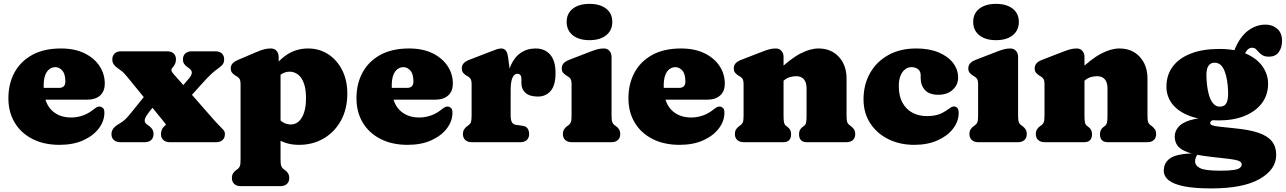

<svg xmlns="http://www.w3.org/2000/svg" viewBox="-20 -754 6818 1018"><path d="M535.5 -311Q535.5 -270 510.8 -247.8Q486 -225.5 441.5 -225.5H160V-288H292.5Q326.5 -288 326.5 -321.5Q326.5 -362 310.2 -380Q294 -398 273.5 -398Q257 -398 242.8 -388Q228.5 -378 220 -356.2Q211.5 -334.5 211.5 -298.5Q211.5 -213.5 251.2 -172.2Q291 -131 357.5 -131Q388 -131 417.5 -141Q447 -151 471 -170Q485.5 -181.5 493.5 -185.8Q501.5 -190 509 -189Q518 -188.5 525.8 -181.5Q533.5 -174.5 533.5 -157Q533.5 -112.5 504.2 -73.5Q475 -34.5 421.8 -10.2Q368.5 14 295.5 14Q213.5 14 152.5 -17Q91.5 -48 58 -103.8Q24.5 -159.5 24.5 -233Q24.5 -309.5 56.5 -369Q88.5 -428.5 150.8 -462.8Q213 -497 303.5 -497Q376 -497 428 -471.5Q480 -446 507.8 -403.8Q535.5 -361.5 535.5 -311Z M766 -268.5 817 -218 778 -169.5Q750 -135 747.5 -120Q745 -105 757.5 -95.5L772 -85Q782 -77.5 788 -67.5Q794 -57.5 794 -43Q794 -23 781.5 -11.5Q769 0 747 0H618Q596.5 0 583.8 -11.5Q571 -23 571 -43Q571 -58 579.8 -71.2Q588.5 -84.5 615.5 -100Q631.5 -109 645 -122.2Q658.5 -135.5 672 -152.2Q685.5 -169 700.5 -187.5ZM901 -360.5 975.5 -276.5 987 -263.5 1107.5 -126Q1123 -108.5 1129.2 -102Q1135.5 -95.5 1144.5 -86Q1154.5 -75 1163.5 -66.2Q1172.5 -57.5 1172.5 -43Q1172.5 -23 1160 -11.5Q1147.5 0 1125.5 0H880.5Q859 0 846.2 -11.5Q833.5 -23 833.5 -43Q833.5 -57 838.2 -67Q843 -77 849.5 -83L854 -87Q861 -92.5 858.8 -95.5Q856.5 -98.5 849.5 -107.5L769 -206.5L757 -221L652.5 -349Q637.5 -367.5 625 -377.5Q612.5 -387.5 601.5 -394.5Q589.5 -402.5 582.5 -413.5Q575.5 -424.5 575.5 -439Q575.5 -459.5 588.2 -470.8Q601 -482 622.5 -482H866Q888 -482 900.5 -470.8Q913 -459.5 913 -439Q913 -425 908.2 -415.5Q903.5 -406 896.5 -397.5L893 -393Q887 -385.5 889.2 -378.5Q891.5 -371.5 901 -360.5ZM950 -197.5 894 -236 982 -338Q997.5 -356 997 -369.2Q996.5 -382.5 982 -392.5L975 -397.5Q962.5 -406 956.2 -415.5Q950 -425 950 -439Q950 -459.5 962.8 -470.8Q975.5 -482 997 -482H1121.5Q1143.5 -482 1156 -470.8Q1168.5 -459.5 1168.5 -439Q1168.5 -423.5 1161.2 -413.2Q1154 -403 1137 -391.5Q1116.5 -377.5 1095.2 -357Q1074 -336.5 1038.5 -296.5Z M1457.5 -452V-407L1467.5 -388V91Q1467.5 116.5 1471.2 126Q1475 135.5 1481.5 141L1488.5 146Q1500.5 154 1507 164.5Q1513.5 175 1513.5 190Q1513.5 210 1501 221.5Q1488.5 233 1466.5 233H1256.5Q1235 233 1222.2 221.5Q1209.5 210 1209.5 190Q1209.5 175 1216 164.5Q1222.5 154 1234.5 146L1241.5 141Q1248.5 135.5 1252 126Q1255.5 116.5 1255.5 91V-305Q1255.5 -327.5 1250 -335.8Q1244.5 -344 1235.5 -349L1228.5 -353Q1217.5 -360 1210.5 -368.5Q1203.5 -377 1203.5 -391Q1203.5 -407 1213 -417.5Q1222.5 -428 1243.5 -437L1339.5 -478Q1364.5 -488.5 1381.2 -492.8Q1398 -497 1416.5 -497Q1435.5 -497 1446.5 -484.2Q1457.5 -471.5 1457.5 -452ZM1430.5 -307 1394.5 -347Q1437.5 -417 1491 -457Q1544.5 -497 1613.5 -497Q1673 -497 1720 -466.5Q1767 -436 1794.2 -382.2Q1821.5 -328.5 1821.5 -258Q1821.5 -176.5 1788 -115.2Q1754.5 -54 1696.5 -20Q1638.5 14 1565.5 14Q1505 14 1459.8 -11.8Q1414.5 -37.5 1381.5 -90L1438.5 -156Q1457.5 -120 1478 -107Q1498.5 -94 1521.5 -94Q1545.5 -94 1563.8 -110Q1582 -126 1592.2 -157.2Q1602.5 -188.5 1602.5 -234Q1602.5 -282 1591 -313Q1579.5 -344 1559.8 -359Q1540 -374 1515.5 -374Q1490 -374 1468.5 -358.2Q1447 -342.5 1430.5 -307Z M2381 -311Q2381 -270 2356.2 -247.8Q2331.5 -225.5 2287 -225.5H2005.5V-288H2138Q2172 -288 2172 -321.5Q2172 -362 2155.8 -380Q2139.5 -398 2119 -398Q2102.5 -398 2088.2 -388Q2074 -378 2065.5 -356.2Q2057 -334.5 2057 -298.5Q2057 -213.5 2096.8 -172.2Q2136.5 -131 2203 -131Q2233.5 -131 2263 -141Q2292.5 -151 2316.5 -170Q2331 -181.5 2339 -185.8Q2347 -190 2354.5 -189Q2363.5 -188.5 2371.2 -181.5Q2379 -174.5 2379 -157Q2379 -112.5 2349.8 -73.5Q2320.5 -34.5 2267.2 -10.2Q2214 14 2141 14Q2059 14 1998 -17Q1937 -48 1903.5 -103.8Q1870 -159.5 1870 -233Q1870 -309.5 1902 -369Q1934 -428.5 1996.2 -462.8Q2058.5 -497 2149 -497Q2221.5 -497 2273.5 -471.5Q2325.5 -446 2353.2 -403.8Q2381 -361.5 2381 -311Z M2664.5 -264Q2664.5 -345 2684.2 -396.5Q2704 -448 2739 -472.5Q2774 -497 2819.5 -497Q2868.5 -497 2897 -464.5Q2925.5 -432 2925.5 -367Q2925.5 -302 2899.8 -272Q2874 -242 2832 -242Q2788.5 -242 2766.5 -261.5Q2744.5 -281 2744.5 -314.5V-336Q2744.5 -350 2738.5 -356.5Q2732.5 -363 2722.5 -363Q2712.5 -363 2704.5 -353.8Q2696.5 -344.5 2692 -325.8Q2687.5 -307 2687.5 -279ZM2674.5 -446 2687.5 -348V-142Q2687.5 -118.5 2693.8 -106.5Q2700 -94.5 2715.5 -92L2750.5 -87Q2769.5 -84.5 2777.5 -72.5Q2785.5 -60.5 2785.5 -43Q2785.5 -23 2773 -11.5Q2760.5 0 2738.5 0H2481.5Q2460 0 2447.2 -11.5Q2434.5 -23 2434.5 -43Q2434.5 -58 2441 -68.2Q2447.5 -78.5 2459.5 -87L2466.5 -92Q2473.5 -97 2477 -106.8Q2480.5 -116.5 2480.5 -142V-305Q2480.5 -327.5 2475 -335.8Q2469.5 -344 2460.5 -349L2453.5 -353Q2442.5 -359.5 2435.5 -368.2Q2428.5 -377 2428.5 -391Q2428.5 -407 2438 -418Q2447.5 -429 2468.5 -437L2574.5 -478Q2596.5 -486.5 2611.2 -491.8Q2626 -497 2637.5 -497Q2652.5 -497 2661.8 -486Q2671 -475 2674.5 -446Z M3222.5 -452V-142Q3222.5 -116.5 3226.2 -107Q3230 -97.5 3236.5 -92L3243.5 -87Q3255.5 -79 3262 -68.5Q3268.5 -58 3268.5 -43Q3268.5 -23 3256 -11.5Q3243.5 0 3221.5 0H3011.5Q2990 0 2977.2 -11.5Q2964.5 -23 2964.5 -43Q2964.5 -58 2971 -68.5Q2977.5 -79 2989.5 -87L2996.5 -92Q3003.5 -97.5 3007 -107Q3010.5 -116.5 3010.5 -142V-305Q3010.5 -327.5 3005 -335.8Q2999.5 -344 2990.5 -349L2983.5 -353Q2972.5 -360 2965.5 -368.5Q2958.5 -377 2958.5 -391Q2958.5 -407 2968 -418Q2977.5 -429 2998.5 -437L3104.5 -478Q3130 -488 3146.5 -492.5Q3163 -497 3181.5 -497Q3200.5 -497 3211.5 -484.2Q3222.5 -471.5 3222.5 -452ZM3105.5 -541Q3049.5 -541 3017 -567Q2984.5 -593 2984.5 -638Q2984.5 -682.5 3017 -708Q3049.5 -733.5 3105.5 -733.5Q3161.5 -733.5 3194 -708Q3226.5 -682.5 3226.5 -638Q3226.5 -593 3194 -567Q3161.5 -541 3105.5 -541Z M3823 -311Q3823 -270 3798.2 -247.8Q3773.5 -225.5 3729 -225.5H3447.5V-288H3580Q3614 -288 3614 -321.5Q3614 -362 3597.8 -380Q3581.5 -398 3561 -398Q3544.5 -398 3530.2 -388Q3516 -378 3507.5 -356.2Q3499 -334.5 3499 -298.5Q3499 -213.5 3538.8 -172.2Q3578.5 -131 3645 -131Q3675.5 -131 3705 -141Q3734.5 -151 3758.5 -170Q3773 -181.5 3781 -185.8Q3789 -190 3796.5 -189Q3805.5 -188.5 3813.2 -181.5Q3821 -174.5 3821 -157Q3821 -112.5 3791.8 -73.5Q3762.5 -34.5 3709.2 -10.2Q3656 14 3583 14Q3501 14 3440 -17Q3379 -48 3345.5 -103.8Q3312 -159.5 3312 -233Q3312 -309.5 3344 -369Q3376 -428.5 3438.2 -462.8Q3500.5 -497 3591 -497Q3663.5 -497 3715.5 -471.5Q3767.5 -446 3795.2 -403.8Q3823 -361.5 3823 -311Z M4134.5 -452V-142Q4134.5 -113.5 4137.2 -103Q4140 -92.5 4147.5 -87L4155.5 -81Q4174.5 -67 4174.5 -43Q4174.5 0 4132.5 0H3923.5Q3902 0 3889.2 -11.5Q3876.5 -23 3876.5 -43Q3876.5 -58 3883 -68.5Q3889.5 -79 3901.5 -87L3908.5 -92Q3915.5 -97.5 3919 -107Q3922.5 -116.5 3922.5 -142V-305Q3922.5 -327.5 3917 -335.8Q3911.5 -344 3902.5 -349L3895.5 -353Q3884.5 -360 3877.5 -368.5Q3870.5 -377 3870.5 -391Q3870.5 -407 3880 -418Q3889.5 -429 3910.5 -437L4016.5 -478Q4042 -488 4058.5 -492.5Q4075 -497 4093.5 -497Q4112.5 -497 4123.5 -484.2Q4134.5 -471.5 4134.5 -452ZM4116.5 -310 4078.5 -354 4101.5 -376Q4172 -443.5 4224 -470.2Q4276 -497 4319.5 -497Q4386.5 -497 4427.5 -452.8Q4468.5 -408.5 4468.5 -337V-142Q4468.5 -116.5 4472 -106.8Q4475.5 -97 4482.5 -92L4489.5 -87Q4501.5 -78 4508 -68Q4514.5 -58 4514.5 -43Q4514.5 -23 4502 -11.5Q4489.5 0 4467.5 0H4258.5Q4216.5 0 4216.5 -43Q4216.5 -67 4235.5 -81L4243.5 -87Q4251 -92.5 4253.8 -103Q4256.5 -113.5 4256.5 -142V-286Q4256.5 -317 4242.2 -333.5Q4228 -350 4201.5 -350Q4185 -350 4167.5 -345Q4150 -340 4133.5 -325Z M5060 -342.5Q5060 -304 5031.2 -277.8Q5002.5 -251.5 4954.5 -251.5Q4908 -251.5 4884.8 -276.2Q4861.5 -301 4861.5 -339.5V-355.5Q4861.5 -375.5 4848 -386.8Q4834.5 -398 4812.5 -398Q4795 -398 4779.8 -387Q4764.5 -376 4755 -353.8Q4745.5 -331.5 4745.5 -297.5Q4745.5 -244.5 4765.2 -209Q4785 -173.5 4818.5 -156Q4852 -138.5 4893.5 -138.5Q4927.5 -138.5 4952 -145.8Q4976.5 -153 5001 -170.5Q5016 -181.5 5023.8 -185.8Q5031.5 -190 5038.5 -189.5Q5050 -189 5056.5 -181Q5063 -173 5063 -155Q5063 -110.5 5033.2 -71.8Q5003.5 -33 4950.5 -9.5Q4897.5 14 4827.5 14Q4751 14 4690 -16.2Q4629 -46.5 4593.8 -100.8Q4558.5 -155 4558.5 -227.5Q4558.5 -305 4592.8 -366Q4627 -427 4689.8 -462Q4752.5 -497 4838 -497Q4906.5 -497 4956.2 -476.2Q5006 -455.5 5033 -420.5Q5060 -385.5 5060 -342.5Z M5378 -452V-142Q5378 -116.5 5381.8 -107Q5385.5 -97.5 5392 -92L5399 -87Q5411 -79 5417.5 -68.5Q5424 -58 5424 -43Q5424 -23 5411.5 -11.5Q5399 0 5377 0H5167Q5145.5 0 5132.8 -11.5Q5120 -23 5120 -43Q5120 -58 5126.5 -68.5Q5133 -79 5145 -87L5152 -92Q5159 -97.5 5162.5 -107Q5166 -116.5 5166 -142V-305Q5166 -327.5 5160.5 -335.8Q5155 -344 5146 -349L5139 -353Q5128 -360 5121 -368.5Q5114 -377 5114 -391Q5114 -407 5123.5 -418Q5133 -429 5154 -437L5260 -478Q5285.5 -488 5302 -492.5Q5318.5 -497 5337 -497Q5356 -497 5367 -484.2Q5378 -471.5 5378 -452ZM5261 -541Q5205 -541 5172.5 -567Q5140 -593 5140 -638Q5140 -682.5 5172.5 -708Q5205 -733.5 5261 -733.5Q5317 -733.5 5349.5 -708Q5382 -682.5 5382 -638Q5382 -593 5349.5 -567Q5317 -541 5261 -541Z M5730 -452V-142Q5730 -113.5 5732.8 -103Q5735.5 -92.5 5743 -87L5751 -81Q5770 -67 5770 -43Q5770 0 5728 0H5519Q5497.5 0 5484.8 -11.5Q5472 -23 5472 -43Q5472 -58 5478.5 -68.5Q5485 -79 5497 -87L5504 -92Q5511 -97.5 5514.5 -107Q5518 -116.5 5518 -142V-305Q5518 -327.5 5512.5 -335.8Q5507 -344 5498 -349L5491 -353Q5480 -360 5473 -368.5Q5466 -377 5466 -391Q5466 -407 5475.5 -418Q5485 -429 5506 -437L5612 -478Q5637.5 -488 5654 -492.5Q5670.5 -497 5689 -497Q5708 -497 5719 -484.2Q5730 -471.5 5730 -452ZM5712 -310 5674 -354 5697 -376Q5767.5 -443.5 5819.5 -470.2Q5871.5 -497 5915 -497Q5982 -497 6023 -452.8Q6064 -408.5 6064 -337V-142Q6064 -116.5 6067.5 -106.8Q6071 -97 6078 -92L6085 -87Q6097 -78 6103.5 -68Q6110 -58 6110 -43Q6110 -23 6097.5 -11.5Q6085 0 6063 0H5854Q5812 0 5812 -43Q5812 -67 5831 -81L5839 -87Q5846.5 -92.5 5849.2 -103Q5852 -113.5 5852 -142V-286Q5852 -317 5837.8 -333.5Q5823.5 -350 5797 -350Q5780.5 -350 5763 -345Q5745.5 -340 5729 -325Z M6529 -73.5Q6475.5 -79 6446.8 -82.2Q6418 -85.5 6407.2 -89.8Q6396.5 -94 6396.5 -102.5Q6396.5 -107.5 6400.5 -111.2Q6404.5 -115 6412.5 -120L6406.5 -130Q6330.5 -130 6287.2 -115.8Q6244 -101.5 6226.2 -78.8Q6208.5 -56 6208.5 -30Q6208.5 -3 6223 18Q6237.5 39 6279 53.8Q6320.5 68.5 6400.5 77.5Q6462 84 6497.8 88.5Q6533.5 93 6548.5 99.2Q6563.5 105.5 6563.5 117.5Q6563.5 127.5 6555 135.2Q6546.5 143 6522.2 147Q6498 151 6450.5 151Q6370.5 151 6343.5 137.8Q6316.5 124.5 6316.5 101.5Q6316.5 91.5 6320.2 81.5Q6324 71.5 6327.5 68L6324.5 59Q6228.5 59 6189.5 82Q6150.5 105 6150.5 151Q6150.5 181 6177 202Q6203.5 223 6259 234Q6314.5 245 6401.5 245Q6571.5 245 6659 194.8Q6746.5 144.5 6746.5 67.5Q6746.5 24 6724 -4.5Q6701.5 -33 6653.5 -49.5Q6605.5 -66 6529 -73.5ZM6507 -444.5 6565 -437.5Q6578 -469 6590 -485Q6602 -501 6618.5 -501Q6631 -501 6638.8 -493.8Q6646.5 -486.5 6654.2 -477.2Q6662 -468 6674.5 -460.8Q6687 -453.5 6708.5 -453.5Q6741.5 -453.5 6759.5 -476.8Q6777.5 -500 6777.5 -538Q6777.5 -579.5 6752 -601.5Q6726.5 -623.5 6690 -623.5Q6639 -623.5 6596 -590.5Q6553 -557.5 6525 -488.5ZM6703.5 -310Q6703.5 -359.5 6674.2 -401.5Q6645 -443.5 6587.5 -469Q6530 -494.5 6445 -494.5Q6356.5 -494.5 6293.8 -470Q6231 -445.5 6197.8 -400.8Q6164.5 -356 6164.5 -294.5Q6164.5 -242.5 6196.2 -202Q6228 -161.5 6289.8 -138.5Q6351.5 -115.5 6441.5 -115.5Q6520.5 -115.5 6579.2 -139.5Q6638 -163.5 6670.8 -207.2Q6703.5 -251 6703.5 -310ZM6420.5 -421.5Q6455 -421.5 6472.2 -378.8Q6489.5 -336 6491.5 -268Q6493 -228 6483 -208.2Q6473 -188.5 6446.5 -188.5Q6426 -188.5 6410.8 -207.2Q6395.5 -226 6387 -261.8Q6378.5 -297.5 6376.5 -348.5Q6375.5 -370 6379.5 -386.2Q6383.5 -402.5 6393.5 -412Q6403.5 -421.5 6420.5 -421.5Z"/></svg>

Font: Fraunces SuperSoft Wonky
Style: Regular
Weight: 900
Version: Version 1.000;[b76b70a41]